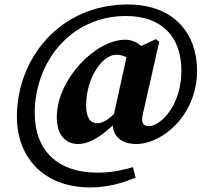

<svg xmlns="http://www.w3.org/2000/svg" viewBox="-20 -674 900 847"><path d="M324.3 -38.7C385.9 -38.7 456.9 -94.5 510.5 -155.8L505.4 -195C468.3 -153.2 438 -130.4 409.4 -130.4C378.8 -130.4 360 -153.5 360 -210C360 -326.3 429 -432.6 493.1 -432.6C516.9 -432.6 541.4 -422.5 562 -407.2L622.8 -451.5C597.7 -481 568.2 -498.8 532.8 -498.8C401 -498.8 230.6 -323.6 230.6 -157.1C230.6 -71.8 275.5 -38.7 324.3 -38.7ZM581.4 -38.7C696.5 -38.7 849.3 -166 849.3 -363.1C849.3 -522.2 750.4 -654.2 544.2 -654.2C242.7 -654.2 54.5 -415 54.5 -158.6C54.5 19.3 172 152.8 377.8 152.8C451 152.8 517.5 135.1 578.2 109.4L566.5 63.2C512.6 79.8 462.6 87.6 408.8 87.6C236.6 87.6 133.2 -8.3 133.2 -174.7C133.2 -401.5 292.6 -603.4 535.6 -603.4C693.7 -603.4 780.2 -512.3 780.2 -362.2C780.2 -207.1 687.4 -117.8 637.7 -117.8C608.1 -117.8 601.7 -135 610.8 -173.5L682.4 -489.7L667.8 -501.3L542.7 -442.9L480.3 -159.3C465.7 -93.8 496.9 -38.7 581.4 -38.7Z"/></svg>

Font: Source Serif Variable
Style: Italic
Weight: 389
Italic angle: -12°
Designer: Frank Grießhammer
Foundry: Adobe Systems Incorporated
Version: Version 3.001;hotconv 1.0.111;makeotfexe 2.5.65597